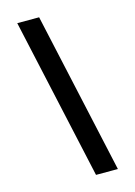

<svg xmlns="http://www.w3.org/2000/svg" viewBox="-141 -896 782 1111"><g transform="rotate(-15 250.0 -340.0)"><path d="M291 143 78 -823H209L422 143Z"/></g></svg>

Font: Iosevka Curly XBdObl
Style: Regular
Weight: 800
Italic angle: -9°
Monospace: yes
Designer: Belleve Invis
Foundry: Belleve Invis
Version: Version 11.1.0; ttfautohint (v1.8.3)